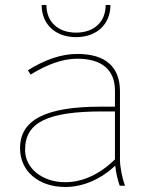

<svg xmlns="http://www.w3.org/2000/svg" viewBox="-20 -740 593 765"><path d="M146 -720C146 -643 201 -592 283 -592C365 -592 420 -643 420 -720H401C401 -653 355 -610 283 -610C211 -610 165 -653 165 -720ZM240 5C310 5 381 -25 439 -80C442 -52 449 -22 457 0H478C467 -30 458 -74 458 -105V-376C458 -473 401 -525 289 -525H287C225 -525 160 -503 91 -460L102 -443C171 -485 231 -506 287 -506H289C385 -506 438 -462 438 -379V-315H381C163 -315 60 -263 60 -150V-148C60 -58 134 5 240 5ZM240 -14C148 -14 80 -70 80 -142V-144C80 -253 171 -296 388 -296H438V-105C377 -45 308 -14 240 -14Z"/></svg>

Font: Fixel Text Thin
Style: Regular
Weight: 100
Width: 4
Designer: AlfaBravo + MacPaw
Foundry: Kyrylo Tkachov, Marchela Mozhyna, Serhii Makarenko, Maria Weinstein, Zakhar Kryvoshyya
Version: Version 1.211